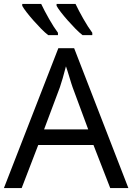

<svg xmlns="http://www.w3.org/2000/svg" viewBox="-20 -964 679 984"><path d="M0 0 279 -717H360L638 0H545L459 -221H176L91 0ZM206 -301H432L352 -517Q350 -522 345.5 -536.5Q341 -551 336 -567.5Q331 -584 326 -600Q321 -616 318 -624Q310 -593 301.5 -563.5Q293 -534 287 -517ZM367 -944Q383 -910 407.5 -867Q432 -824 453 -796V-784H403Q386 -797 366 -817.5Q346 -838 327 -859.5Q308 -881 292.5 -901Q277 -921 270 -934V-944ZM94 -934V-944H191Q207 -910 231.5 -867Q256 -824 277 -796V-784H227Q210 -797 190 -817.5Q170 -838 151 -859.5Q132 -881 116.5 -901Q101 -921 94 -934Z"/></svg>

Font: BC Sans
Style: Regular
Weight: 400
Designer: Monotype Design Team
Province of B.C.
Foundry: Monotype Imaging Inc.
Version: Version 2.000;GOOG;noto-source:20170915:90ef993387c0